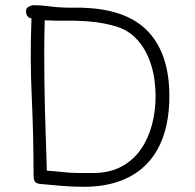

<svg xmlns="http://www.w3.org/2000/svg" viewBox="-20 -728 751 738"><path d="M631 -358Q631 -277 610.5 -212.5Q590 -148 549 -103Q508 -58 446 -34Q384 -10 302 -10Q260 -10 218 -13.5Q176 -17 134 -21Q117 -23 113 -31.5Q109 -40 109 -54Q109 -206 102 -355.5Q95 -505 101 -657Q80 -661 80 -686Q80 -697 90.5 -702.5Q101 -708 110 -708Q138 -708 166.5 -704Q195 -700 224 -699Q248 -698 272.5 -698.5Q297 -699 321 -697Q478 -687 554.5 -601Q631 -515 631 -358ZM578 -358Q578 -388 574 -419Q570 -450 560.5 -480Q551 -510 535.5 -537Q520 -564 498 -585Q468 -614 424 -627Q380 -640 332.5 -644.5Q285 -649 237.5 -648.5Q190 -648 152 -650Q151 -618 150.5 -586.5Q150 -555 150 -523Q150 -409 153 -297.5Q156 -186 160 -72Q191 -70 222 -66.5Q253 -63 284 -63H337Q401 -63 446.5 -87.5Q492 -112 521 -153.5Q550 -195 564 -248Q578 -301 578 -358Z"/></svg>

Font: Wynona
Style: Regular
Weight: 400
Italic angle: -12°
Designer: Kanati
Foundry: Kanati and Michael Everson
Version: Version 2.000